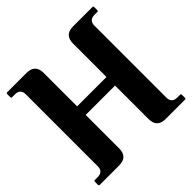

<svg xmlns="http://www.w3.org/2000/svg" viewBox="-185 -909 1081 1081"><g transform="rotate(-45 356.0 -368.5)"><path d="M170.9 0H17.1Q9.8 0 9.8 -7.3V-31.7Q9.8 -39.1 17.1 -39.1H39.1Q83 -39.1 83 -83V-654.3Q83 -698.2 39.1 -698.2H17.1Q9.8 -698.2 9.8 -705.6V-730Q9.8 -737.3 17.1 -737.3H170.9Q239.3 -737.3 239.3 -668.9V-402.8H473.1V-668.9Q473.1 -737.3 541.5 -737.3H695.3Q702.6 -737.3 702.6 -730V-705.6Q702.6 -698.2 695.3 -698.2H673.3Q629.4 -698.2 629.4 -654.3V-83Q629.4 -39.1 673.3 -39.1H695.3Q702.6 -39.1 702.6 -31.7V-7.3Q702.6 0 695.3 0H541.5Q473.1 0 473.1 -68.4V-334.5H239.3V-68.4Q239.3 0 170.9 0Z"/></g></svg>

Font: Simply Serif
Style: Bold
Weight: 700
Designer: Wojciech Kalinowski "wmk69" (wmk69@o2.pl)
Foundry: Wojciech Kalinowski "wmk69" (wmk69@o2.pl)
Version: Version 1.0.0; 2022-02-18